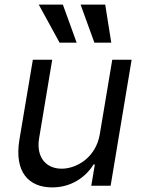

<svg xmlns="http://www.w3.org/2000/svg" viewBox="-20 -804 621 831"><path d="M237.9 -619.3H311.8L252.1 -784.1H147.7ZM388.5 -619.3H461.6L435.4 -784.1H328.8ZM411.9 -223C394.9 -120.7 309.7 -73.9 247.2 -73.9C177.6 -73.9 136.4 -125 149.1 -204.5L206 -545.5H122.2L63.9 -198.9C41.2 -59.7 103.7 7.1 206 7.1C288.4 7.1 350.9 -36.9 384.9 -92.3H390.6L375 0H458.8L549.7 -545.5H465.9Z"/></svg>

Font: TID UI
Style: Italic
Weight: 400
Italic angle: -9.39999°
Designer: The TID Project Authors
Foundry: Bakken & Bæck
Version: Version 1.001;hotconv 1.0.109;makeotfexe 2.5.65596